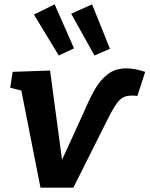

<svg xmlns="http://www.w3.org/2000/svg" viewBox="-20 -860 687 882"><path d="M647 -530 611 -419Q602 -421 586 -421Q550 -421 529.5 -400.5Q509 -380 481 -325L317 2H166L78 -444L27 -457L38 -530L210 -536L265 -126L362 -338Q392 -408 416 -450Q440 -492 475 -519Q510 -546 559 -546Q598 -546 647 -530ZM320 -638 250 -605 136 -793 231 -840ZM485 -636 414 -605 307 -797 403 -840Z"/></svg>

Font: Bitter Pro
Style: Bold Italic
Weight: 700
Italic angle: -9°
Designer: Sol Matas, and Bitter project Authors
Foundry: Sol Matas
Version: Version 1.010